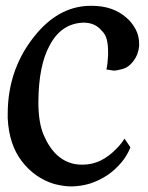

<svg xmlns="http://www.w3.org/2000/svg" viewBox="-20 -633 513 667"><path d="M355.5 -452.6Q355.5 -477.1 351.1 -495.1Q346.7 -514.2 332 -527.8Q308.6 -555.7 266.1 -554.2Q190.9 -549.8 151.9 -474.1Q114.3 -405.8 113.3 -278.8Q113.3 -207.5 131.3 -165Q149.9 -121.1 177.2 -95.2Q215.8 -59.6 268.1 -61Q332 -61 385.7 -117.7Q400.4 -132.3 412.6 -151.4L433.1 -121.1Q421.9 -92.8 402.3 -69.3Q358.4 -16.6 292 4.9Q262.7 13.7 230.5 14.6Q203.1 15.1 167.5 5.9Q99.6 -15.1 55.2 -73.7Q11.2 -131.3 6.8 -222.2V-237.3Q6.8 -399.9 109.9 -519.5Q191.9 -614.3 298.8 -612.8Q373 -612.8 419.4 -571.3Q438 -555.7 451.2 -531.2Q463.4 -508.8 463.4 -479.5V-474.1Q460.9 -444.3 444.3 -421.9Q427.7 -399.4 406.7 -393.6Q386.2 -387.7 375 -387.7L349.6 -391.6Q354 -409.2 355.5 -441.4Z"/></svg>

Font: Neuton Cursive
Style: Regular
Weight: 500
Designer: Brian M Zick
Version: Version 1.43